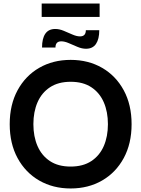

<svg xmlns="http://www.w3.org/2000/svg" viewBox="-20 -1053 800 1087"><path d="M380 14Q280 14 202 -31Q124 -76 79.5 -158Q35 -240 35 -350Q35 -460 79.5 -542Q124 -624 202 -669Q280 -714 380 -714Q480 -714 558 -669Q636 -624 680.5 -542Q725 -460 725 -350Q725 -240 680.5 -158Q636 -76 558 -31Q480 14 380 14ZM379.8 -110Q450 -110 497 -141Q544 -172 567.5 -226Q591 -280 591 -350Q591 -420 567.5 -474Q544 -528 497.2 -559Q450.4 -590 380.2 -590Q310 -590 263 -559Q216 -528 192.5 -474Q169 -420 169 -350Q169 -280 192.5 -226Q216 -172 262.8 -141Q309.6 -110 379.8 -110ZM467 -777Q444 -777 419 -787.5Q394 -798 370 -808.5Q346 -819 327 -819Q294 -819 294 -784H218Q218 -835 236.5 -862Q255 -889 293 -889Q316 -889 341 -878.5Q366 -868 390 -857.5Q414 -847 433 -847Q466 -847 466 -882H542Q542 -832 523.5 -804.5Q505 -777 467 -777ZM216 -957V-1033H544V-957Z"/></svg>

Font: Cabin VF Beta
Style: Regular
Weight: 400
Designer: Pablo Impallari
Foundry: Pablo Impallari. http://www.impallari.com Igino Marini. http://www.ikern.com
Version: Version 2.200